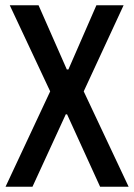

<svg xmlns="http://www.w3.org/2000/svg" viewBox="-20 -707 507 727"><path d="M1 0 170 -361 17 -687H126L233 -444H239L345 -687H448L297 -361L467 0H359L234 -274H229L103 0Z"/></svg>

Font: Archivo ExtraCondensed Medium
Style: Regular
Weight: 500
Width: 2
Designer: Hector Gatti
Foundry: Omnibus-Type
Version: Version 2.001